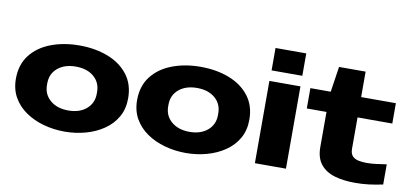

<svg xmlns="http://www.w3.org/2000/svg" viewBox="-69 -944 2518 1181"><g transform="rotate(10 1190.5 -354.0)"><path d="M379 12Q310 12 247 -5.5Q184 -23 134.5 -57Q85 -91 56.5 -141Q28 -191 28 -257Q28 -345 74.5 -405Q121 -465 201 -495.5Q281 -526 379 -526Q477 -526 556.5 -495.5Q636 -465 682.5 -405Q729 -345 729 -257Q729 -191 700.5 -141Q672 -91 622.5 -57Q573 -23 510 -5.5Q447 12 379 12ZM379 -120Q449 -120 491.5 -156.5Q534 -193 534 -252V-262Q534 -322 491.5 -358Q449 -394 379 -394Q309 -394 266 -358Q223 -322 223 -262V-252Q223 -193 266 -156.5Q309 -120 379 -120Z M1136 12Q1067 12 1004 -5.5Q941 -23 891.5 -57Q842 -91 813.5 -141Q785 -191 785 -257Q785 -345 831.5 -405Q878 -465 958 -495.5Q1038 -526 1136 -526Q1234 -526 1313.5 -495.5Q1393 -465 1439.5 -405Q1486 -345 1486 -257Q1486 -191 1457.5 -141Q1429 -91 1379.5 -57Q1330 -23 1267 -5.5Q1204 12 1136 12ZM1136 -120Q1206 -120 1248.5 -156.5Q1291 -193 1291 -252V-262Q1291 -322 1248.5 -358Q1206 -394 1136 -394Q1066 -394 1023 -358Q980 -322 980 -262V-252Q980 -193 1023 -156.5Q1066 -120 1136 -120Z M1568 -580V-720H1760V-580ZM1566 0V-514H1760V0Z M2192 12Q2120 12 2064.5 -4.5Q2009 -21 1977 -60.5Q1945 -100 1945 -168V-387H1822V-514H1949L1973 -673H2139V-514H2356V-387H2139V-191Q2139 -160 2154 -145Q2169 -130 2193 -125.5Q2217 -121 2243 -121Q2271 -121 2301.5 -125Q2332 -129 2366 -134V-8Q2319 2 2278.5 7Q2238 12 2192 12Z"/></g></svg>

Font: Special Gothic Expanded One
Style: Regular
Weight: 400
Designer: Alistair McCready
Foundry: Monolith
Version: Version 1.010; ttfautohint (v1.8.4.7-5d5b)